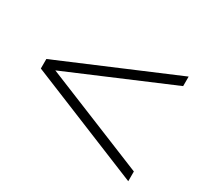

<svg xmlns="http://www.w3.org/2000/svg" viewBox="-117 -702 902 855"><g transform="rotate(30 334.0 -275.0)"><path d="M40 -246V-295L628 -544V-495L100 -271L628 -56V-6Z"/></g></svg>

Font: Sulphur Point Light
Style: Regular
Weight: 300
Designer: Noponies / Dale Sattler
Foundry: Noponies
Version: Version 1.000; ttfautohint (v1.8)